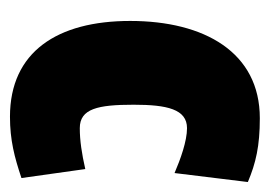

<svg xmlns="http://www.w3.org/2000/svg" viewBox="-98 -433 541 385"><g transform="rotate(90 172.5 -240.5)"><path d="M190 -238C190 -305 199 -345 237 -345C263 -345 299 -332 327 -320L345 -467C307 -483 273 -491 217 -491C85 -491 22 -380 22 -231C22 -85 84 10 214 10C261 10 295 1 337 -13L319 -141C288 -134 262 -130 237 -130C198 -130 190 -166 190 -238Z"/></g></svg>

Font: Passion One
Style: Regular
Weight: 400
Designer: Alejandro Lo Celso
Foundry: Fontstage
Version: Version 1.001